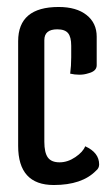

<svg xmlns="http://www.w3.org/2000/svg" viewBox="-20 -520 320 550"><path d="M224 -101Q264 -83 264 -49Q264 -38 255 -31Q215 10 134 10Q32 10 32 -102V-402Q32 -500 148 -500Q199 -500 228 -477Q257 -454 257 -415V-333Q257 -316 233 -310Q221 -306 207.5 -306Q194 -306 181 -309Q184 -331 184 -356V-389Q184 -414 175 -425Q166 -436 144 -436Q107 -436 107 -405V-114Q107 -83 117 -69Q127 -55 150.5 -55Q174 -55 196 -70Q218 -85 224 -101Z"/></svg>

Font: Medula One
Style: Regular
Weight: 400
Designer: Luciano Vergara
Foundry: Luciano Vergara
Version: Version 1.002